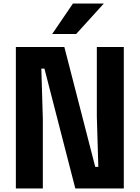

<svg xmlns="http://www.w3.org/2000/svg" viewBox="-20 -1066 790 1086"><path d="M69.7 0V-800H344L518.7 -122H536.2L527.7 -406V-800H680.3V0H406L231.3 -678H213.8L222.3 -394V0ZM275.2 -873.7 392.5 -1045.9H567.1L410.8 -873.7Z"/></svg>

Font: Martian Mono SemiExpanded
Style: Regular
Weight: 400
Width: 6
Monospace: yes
Designer: Roman Shamin
Foundry: Evil Martians
Version: Version 1.000